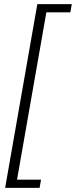

<svg xmlns="http://www.w3.org/2000/svg" viewBox="-20 -755 370 936"><path d="M5 161 162 -735H330L323 -695H206L63 121H180L173 161Z"/></svg>

Font: Archivo SemiExpanded Thin
Style: Italic
Weight: 250
Width: 6
Italic angle: -10°
Designer: Hector Gatti
Foundry: Omnibus-Type
Version: Version 2.001